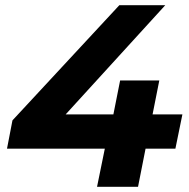

<svg xmlns="http://www.w3.org/2000/svg" viewBox="-20 -720 729 740"><path d="M656 -147H541L512 0H354L384 -147H7L28 -256L440 -700H617L233 -279H417L443 -410H594L568 -279H683Z"/></svg>

Font: Idrija
Style: Bold Italic
Weight: 700
Italic angle: -11.3°
Designer: Julieta Ulanovsky
Foundry: Julieta Ulanovsky
Version: Version 7.200